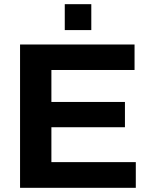

<svg xmlns="http://www.w3.org/2000/svg" viewBox="-20 -899 723 919"><path d="M76 0V-686H624V-564H226V-411H578V-290H226V-123H630V0ZM290 -755V-879H417V-755Z"/></svg>

Font: Archivo SemiBold
Style: Bold
Weight: 700
Version: Version 2.001